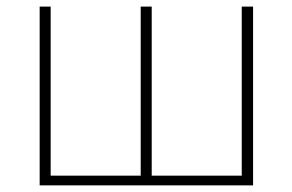

<svg xmlns="http://www.w3.org/2000/svg" viewBox="-20 -559 882 579"><path d="M99.6 -539.1H132.8V-29.3H404.3V-539.1H437.5V-29.3H709V-539.1H743.2V0H99.6Z"/></svg>

Font: Min Sans VF VF
Style: Regular
Weight: 400
Designer: Jinseong-Kim, NotoSansCJK, Nunito
Foundry: Jinseong-Kim
Version: Version 1.420;Glyphs 3.1.2 (3151)